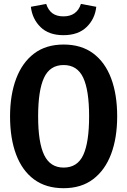

<svg xmlns="http://www.w3.org/2000/svg" viewBox="-20 -954 655 989"><path d="M583.6 -354.9Q583.6 -243.6 552.3 -160.5Q521 -77.4 459.7 -31Q398.5 15.4 307.7 15.4Q216.9 15.4 155.6 -29.7Q94.4 -74.9 63.1 -157.9Q31.8 -241 31.8 -354.4Q31.8 -465.1 63.1 -548.5Q94.4 -631.8 155.6 -678.2Q216.9 -724.6 307.7 -724.6Q398.5 -724.6 459.7 -679.2Q521 -633.8 552.3 -550.8Q583.6 -467.7 583.6 -354.9ZM439 -354.9Q439 -489.2 408.5 -554.1Q377.9 -619 307.7 -619Q237.4 -619 206.9 -553.8Q176.4 -488.7 176.4 -354.4Q176.4 -219.5 207.7 -155.1Q239 -90.8 307.7 -90.8Q379 -90.8 409 -155.9Q439 -221 439 -354.9ZM306.7 -772.8Q231.3 -772.8 188.7 -814.6Q146.2 -856.4 139 -919L217.9 -933.8Q228.2 -902.1 249.7 -885.9Q271.3 -869.7 306.7 -869.7Q375.9 -869.7 396.9 -933.8L475.9 -919Q469.2 -856.4 425.9 -814.6Q382.6 -772.8 306.7 -772.8Z"/></svg>

Font: Fira Code SemiBold
Style: Regular
Weight: 600
Designer: Carrois Corporate, Edenspiekermann AG, Nikita Prokopov
Foundry: Carrois Corporate, Edenspiekermann AG, Nikita Prokopov
Version: Version 6.002